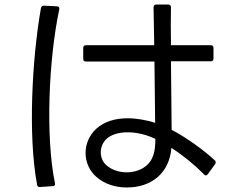

<svg xmlns="http://www.w3.org/2000/svg" viewBox="-20 -793 1040 849"><path d="M348 -533C348 -525 352 -521 360 -521H663C664 -425 665 -326 666 -250C627 -262 585 -270 545 -270C492 -270 443 -257 406 -224C342 -165 343 -66 406 -11C443 22 492 36 541 36C649 36 729 -27 738 -139C791 -105 843 -62 882 -22C888 -15 894 -16 899 -23L931 -67C935 -73 935 -79 930 -84C880 -130 807 -183 739 -219C738 -298 737 -412 736 -522H912C920 -522 924 -526 924 -534V-581C924 -589 920 -593 912 -593H736C735 -656 735 -714 736 -761C736 -768 731 -773 724 -773H671C663 -773 659 -768 659 -760C660 -714 661 -656 662 -593H360C352 -593 348 -589 348 -581ZM213 30C221 30 225 25 223 17C180 -191 196 -536 242 -751C244 -760 240 -764 232 -765L175 -768C167 -768 163 -765 161 -757C122 -536 103 -194 144 24C145 31 150 35 157 34ZM667 -179C667 -127 660 -84 620 -55C598 -39 569 -31 540 -31C508 -31 475 -41 451 -62C420 -88 415 -142 449 -177C470 -198 506 -208 544 -208C587 -208 628 -197 667 -179Z"/></svg>

Font: LINE Seed JP App_OTF Regular
Style: Regular
Weight: 400
Designer: LY Corporation & Fontrix & Fontworks
Version: Version 1.002